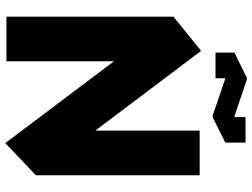

<svg xmlns="http://www.w3.org/2000/svg" viewBox="-132 -802 938 714"><g transform="rotate(90 337.0 -445.0)"><path d="M631.7 -110.4 465.7 -262.7V-718.5H631.7ZM41.9 0V-620L207.9 -463.6V0ZM511.7 3.7 41.9 -620V-621L168.5 -723.4H169.5L631.7 -110.4V-109.4L512.7 3.7ZM175.5 -777.4V-846.9L271.1 -854.1V-777.4ZM415.4 -801.8V-889H510.4V-814.8ZM409.2 -767.1 175.5 -846.9V-847.9L269.1 -893.9H276.3L510 -814.8V-813.8L416.4 -767.1Z"/></g></svg>

Font: Foldit Thin
Style: Regular
Weight: 100
Designer: Sophia Tai
Foundry: Sophia Tai
Version: Version 1.003